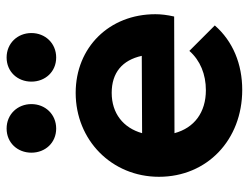

<svg xmlns="http://www.w3.org/2000/svg" viewBox="-106 -637 753 581"><g transform="rotate(-90 270.5 -346.5)"><path d="M289 10C367 10 436 -18 484 -73L407 -150C378 -117 336 -100 288 -100C221 -100 174 -135 158 -195L511 -196C516 -218 518 -236 518 -253C518 -392 418 -494 280 -494C137 -494 26 -385 26 -242C26 -96 138 10 289 10ZM99 -628C99 -586 129 -553 172 -553C215 -553 246 -586 246 -628C246 -670 215 -703 172 -703C129 -703 99 -670 99 -628ZM158 -293C174 -350 218 -385 280 -385C341 -385 379 -353 392 -294ZM314 -628C314 -586 344 -553 387 -553C430 -553 461 -586 461 -628C461 -670 430 -703 387 -703C344 -703 314 -670 314 -628Z"/></g></svg>

Font: MV Cash SemiBold
Style: Regular
Weight: 600
Designer: Rodrigo Fuenzalida
Foundry: fragTYPE
Version: Version 1.100;Glyphs 3.1.2 (3151)